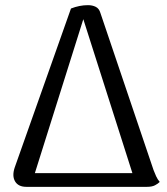

<svg xmlns="http://www.w3.org/2000/svg" viewBox="-20 -724 649 744"><path d="M82 0Q51 0 38.5 -21Q26 -42 37 -75L255 -691Q288 -704 321 -704Q338 -704 351 -697.5Q364 -691 369 -674L575 -65Q579 -54 585 -41Q591 -28 599 -19Q592 -12 580.5 -6Q569 0 550 0ZM105 -21 82 -53H533L502 -25L297 -668L308 -666Z"/></svg>

Font: Arima Thin
Style: Regular
Weight: 400
Version: Version 1.100